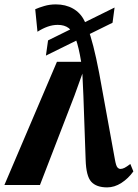

<svg xmlns="http://www.w3.org/2000/svg" viewBox="-50 -822 613 853"><path d="M426 10.5Q378 10.5 355.2 -14.8Q332.5 -40 330.5 -112.5L320.5 -396.5L316 -495L280.5 -396.5L127.5 0H-30.5L203 -547.5H310.5Q300 -612 287 -647.5Q274 -683 255.2 -697.2Q236.5 -711.5 206.5 -711.5Q184 -711.5 161.5 -703.5Q139 -695.5 116.5 -681L106.5 -781Q122 -788 146.2 -795.2Q170.5 -802.5 198 -802.5Q241.5 -802.5 274.5 -783.8Q307.5 -765 324.5 -730.5Q340 -700.5 352.2 -660.8Q364.5 -621 377.2 -563Q390 -505 405 -418.5L460.5 -113.5Q465.5 -85 471.8 -78.2Q478 -71.5 485 -71.5Q493.5 -71.5 503 -76.2Q512.5 -81 529 -93.5L542.5 -60.5Q520 -29 489.2 -9.2Q458.5 10.5 426 10.5ZM154 -575 163.5 -642.5 459 -788.5 450 -721Z"/></svg>

Font: Merriweather 36pt Black
Style: Italic
Weight: 900
Italic angle: -7.8°
Version: Version 2.101